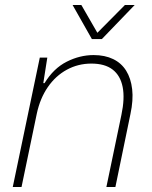

<svg xmlns="http://www.w3.org/2000/svg" viewBox="-20 -747 608 767"><path d="M31 0 139 -517H169L153 -415H158Q194 -474 246.5 -500.5Q299 -527 354 -527Q399 -527 432 -511Q465 -495 484 -464.5Q503 -434 508 -390.5Q513 -347 501 -291L441 0H405L465 -288Q479 -354 470 -399.5Q461 -445 430 -469Q399 -493 345 -493Q292 -493 247 -468.5Q202 -444 171 -399Q140 -354 127 -293L66 0ZM347 -591 270 -727H305L369 -616L479 -727H518L387 -591Z"/></svg>

Font: Mona Sans
Style: Italic
Weight: 200
Italic angle: -11.6951°
Designer: Deni Anggara
Foundry: GitHub
Version: Version 2.000